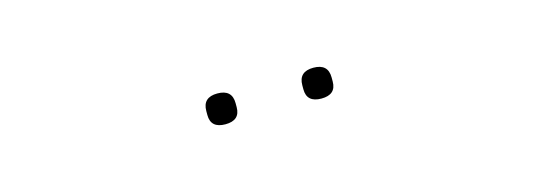

<svg xmlns="http://www.w3.org/2000/svg" viewBox="-15 -884 1031 367"><g transform="rotate(-15 500.0 -700.5)"><path d="M376 -696V-704Q376 -731 405 -731Q434 -731 434 -704V-696Q434 -670 405 -670Q376 -670 376 -696ZM566 -696V-704Q566 -731 595 -731Q624 -731 624 -704V-696Q624 -670 595 -670Q566 -670 566 -696Z"/></g></svg>

Font: IBM Plex Sans JP ExtraLight
Style: Regular
Weight: 200
Designer: Mike Abbink; Paul van der Laan; Pieter van Rosmalen; Wujin Sim; Yejin Wi; Jinhee Kim; Boomi Park; Yona Kim; Kichan Ma
Foundry: Sandoll Inc.
Version: Version 1.001